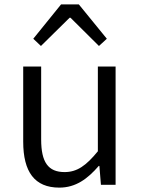

<svg xmlns="http://www.w3.org/2000/svg" viewBox="-20 -844 642 877"><path d="M251 13C326 13 380 -27 431 -86H434L441 0H508V-540H427V-153C373 -87 332 -58 275 -58C200 -58 168 -103 168 -207V-540H86V-197C86 -59 138 13 251 13ZM132 -667 167 -634 298 -763H302L432 -634L468 -667L340 -824H259Z"/></svg>

Font: Noto Sans HK DemiLight
Style: Regular
Weight: 350
Designer: Ryoko NISHIZUKA 西塚涼子 (kana, bopomofo & ideographs); Paul D. Hunt (Latin, Greek & Cyrillic); Sandoll Communications 산돌커뮤니
Foundry: Adobe
Version: Version 2.004;hotconv 1.0.118;makeotfexe 2.5.65603